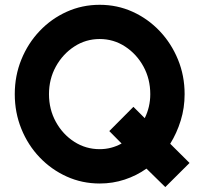

<svg xmlns="http://www.w3.org/2000/svg" viewBox="-20 -736 830 780"><path d="M651.5 24 575 -51Q535 -22.5 486.5 -6.5Q438 9.5 385 9.5Q313.5 9.5 251 -18.8Q188.5 -47 141 -96.8Q93.5 -146.5 66.8 -212.5Q40 -278.5 40 -353.5Q40 -428.5 66.8 -494.2Q93.5 -560 141 -610Q188.5 -660 251 -688.2Q313.5 -716.5 385 -716.5Q456.5 -716.5 518.8 -688.2Q581 -660 628.5 -610Q676 -560 703 -494.2Q730 -428.5 730 -353.5Q730 -297.5 714.2 -246.5Q698.5 -195.5 671.5 -152L750 -74ZM385 -130Q432.5 -130 474 -153L424 -203.5L522 -302L568 -256Q590.5 -301.5 590.5 -353.5Q590.5 -415 562.8 -465.8Q535 -516.5 488.2 -547Q441.5 -577.5 385 -577.5Q328.5 -577.5 281.8 -547Q235 -516.5 207 -465.8Q179 -415 179 -353.5Q179 -291.5 207 -240.8Q235 -190 281.8 -160Q328.5 -130 385 -130Z"/></svg>

Font: Urbanist ExtraBold
Style: Regular
Weight: 800
Designer: Corey Hu
Foundry: Corey Hu
Version: Version 1.330; ttfautohint (v1.8.4.7-5d5b)